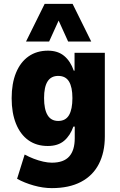

<svg xmlns="http://www.w3.org/2000/svg" viewBox="-20 -778 617 989"><path d="M247 191Q202 191 154 177.5Q106 164 68 143L107 18Q129 30 153.5 39.5Q178 49 202.5 54.5Q227 60 247 60Q308 60 336.5 28Q365 -4 365 -66V-126H358Q342 -80 310.5 -53Q279 -26 226 -26Q168 -26 126.5 -55.5Q85 -85 62.5 -140.5Q40 -196 40 -272Q40 -348 62.5 -403Q85 -458 127 -487.5Q169 -517 227 -517Q278 -517 310.5 -490Q343 -463 360 -414H364V-506H520V-75Q520 7 489 67Q458 127 397 159Q336 191 247 191ZM280 -155Q318 -155 335.5 -185Q353 -215 353 -273Q353 -329 335.5 -358Q318 -387 280 -387Q243 -387 225 -358.5Q207 -330 207 -273Q207 -215 225 -185Q243 -155 280 -155ZM114 -564 210 -758H354L450 -564H331L282 -672L233 -564Z"/></svg>

Font: Nunito Sans 7pt Condensed Black
Style: Regular
Weight: 900
Width: 3
Designer: Vernon Adams
Foundry: Vernon Adams
Version: Version 3.101;gftools[0.9.27]